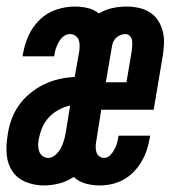

<svg xmlns="http://www.w3.org/2000/svg" viewBox="-30 -558 550 586"><path d="M104 8Q75 8 49 -2.5Q23 -13 8 -35Q-7 -57 -9.5 -86Q-12 -115 -7 -143Q-4 -167 4 -190.5Q12 -214 26.5 -235Q41 -256 61 -272.5Q81 -289 103.5 -300Q126 -311 150 -316.5Q174 -322 198 -323L212 -402Q213 -411 213 -420Q213 -429 210 -436.5Q207 -444 200 -449Q193 -454 184 -454Q173 -454 164 -447Q155 -440 149.5 -430Q144 -420 140.5 -410Q137 -400 136 -389Q136 -389 135.5 -388Q135 -387 135 -386H39Q39 -388 39.5 -390Q40 -392 40 -393Q45 -422 57 -449Q69 -476 91 -497.5Q113 -519 141.5 -528.5Q170 -538 198 -538Q218 -538 237.5 -533.5Q257 -529 272 -517Q272 -517 272 -517Q272 -517 272 -517Q292 -529 313.5 -533.5Q335 -538 356 -538Q375 -538 393.5 -534Q412 -530 427 -520.5Q442 -511 452 -496Q462 -481 466.5 -463.5Q471 -446 470.5 -427Q470 -408 467 -389L439 -223H279L264 -128Q262 -119 262 -110.5Q262 -102 264 -94.5Q266 -87 272.5 -81.5Q279 -76 287 -76Q298 -76 306 -84Q314 -92 319 -101.5Q324 -111 327 -120.5Q330 -130 331 -141Q332 -141 332 -142Q332 -143 332 -144H428Q428 -142 428 -140Q428 -138 427 -137Q424 -118 418 -100Q412 -82 402 -65Q392 -48 378 -33.5Q364 -19 346.5 -9.5Q329 0 310.5 4Q292 8 274 8Q251 8 230.5 2Q210 -4 195 -18Q174 -4 150.5 2Q127 8 104 8ZM293 -307H356L372 -402Q373 -410 373.5 -418.5Q374 -427 373 -434.5Q372 -442 366.5 -448Q361 -454 353 -454Q346 -454 339 -451.5Q332 -449 326 -444Q320 -439 316.5 -432Q313 -425 312 -418ZM117 -76Q129 -76 139.5 -85.5Q150 -95 156 -106.5Q162 -118 165.5 -130.5Q169 -143 171 -155L184 -236Q166 -232 148.5 -222.5Q131 -213 118 -198.5Q105 -184 98 -166.5Q91 -149 88 -131Q86 -122 86.5 -112.5Q87 -103 90 -95Q93 -87 100.5 -81.5Q108 -76 117 -76Z"/></svg>

Font: Iosevka Curly Slab SmBdObl
Style: Regular
Weight: 600
Italic angle: -9°
Monospace: yes
Designer: Belleve Invis
Foundry: Belleve Invis
Version: Version 11.0.0; ttfautohint (v1.8.3)